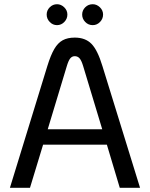

<svg xmlns="http://www.w3.org/2000/svg" viewBox="-20 -889 709 909"><path d="M486 -204H184L122 0H27L204 -576Q220 -628 237 -657Q254 -686 277 -698.5Q300 -711 334 -711Q384 -711 413 -681.5Q442 -652 465 -576L643 0H547ZM464 -277 374 -575Q366 -602 357 -612.5Q348 -623 334 -623Q321 -623 312.5 -612.5Q304 -602 296 -575L206 -277ZM201 -820Q201 -840 215.5 -854.5Q230 -869 250 -869Q269 -869 284 -854.5Q299 -840 299 -820Q299 -800 284.5 -785Q270 -770 250 -770Q230 -770 215.5 -785Q201 -800 201 -820ZM369 -820Q369 -840 383.5 -854.5Q398 -869 419 -869Q438 -869 453 -854.5Q468 -840 468 -820Q468 -800 453.5 -785Q439 -770 419 -770Q398 -770 383.5 -785Q369 -800 369 -820Z"/></svg>

Font: KoHo Medium
Style: Regular
Weight: 500
Version: Version 1.000; ttfautohint (v1.6)